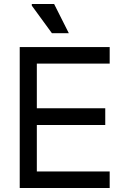

<svg xmlns="http://www.w3.org/2000/svg" viewBox="-20 -934 613 954"><path d="M78 0V-700H163V0ZM122 0V-82H525V0ZM122 -313V-396H503V-313ZM122 -618V-700H525V-618ZM322 -769H238L138 -906V-914H249Z"/></svg>

Font: Fustat Medium
Style: Regular
Weight: 500
Designer: Mohamed Gaber, Khaled Hosny, Laura Garcia Mut
Foundry: Kief Type Foundry, Alif Type Foundry, Hard Type Foundry
Version: Version 1.007